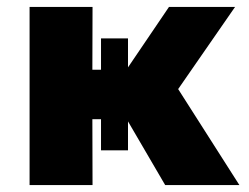

<svg xmlns="http://www.w3.org/2000/svg" viewBox="-20 -535 720 555"><path d="M457.5 0 301 -268 468.5 -515H659.5L495 -277.5L672 0ZM65.5 0V-515H247.5L247 -333.5H405V-190.5H247L247.5 0ZM272 -100.5V-424H350V-100.5Z"/></svg>

Font: Geologica ExtraBold
Style: Regular
Weight: 800
Designer: Sindre Bremnes, Frode Helland
Foundry: Monokrom Skriftforlag AS
Version: Version 1.010;gftools[0.9.28]